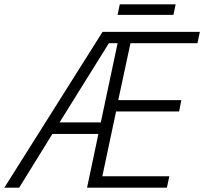

<svg xmlns="http://www.w3.org/2000/svg" viewBox="-75 -860 936 880"><path d="M-55 0 395 -714H841L830 -662H523L467 -401H756L746 -349H457L394 -52H701L690 0H324L376 -246H165L13 0ZM198 -299H387L464 -662H424ZM464 -792 474 -840H730L720 -792Z"/></svg>

Font: Noto Sans UI Light
Style: Italic
Weight: 300
Italic angle: -12°
Designer: Monotype Design Team
Foundry: Monotype Imaging Inc.
Version: Version 1.901